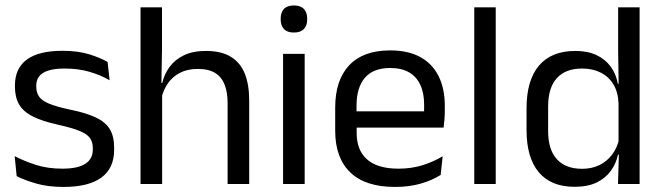

<svg xmlns="http://www.w3.org/2000/svg" viewBox="-20 -690 2484 720"><path d="M218.5 11Q159.5 11 115.5 -1.8Q71.5 -14.5 42.5 -29.5L35 -104.5Q71.5 -85.5 115.2 -71.5Q159 -57.5 214.5 -57.5Q271 -57.5 299.5 -75.5Q328 -93.5 328 -129V-134.5Q328 -157.5 317.2 -172.5Q306.5 -187.5 278.5 -199Q250.5 -210.5 199 -222Q137.5 -235.5 102 -253.8Q66.5 -272 51.2 -299Q36 -326 36 -365V-369.5Q36 -433.5 80.5 -466.5Q125 -499.5 214.5 -499.5Q272 -499.5 314.2 -486.5Q356.5 -473.5 383.5 -457.5L391 -389Q358.5 -408 316.5 -420.5Q274.5 -433 222 -433Q184 -433 160.5 -425.2Q137 -417.5 126.5 -403.2Q116 -389 116 -369V-365Q116 -343 126.5 -327.8Q137 -312.5 164.2 -301.2Q191.5 -290 240 -279.5Q302.5 -267 339.2 -249.5Q376 -232 392 -205.2Q408 -178.5 408 -136.5V-128Q408 -59 360 -24Q312 11 218.5 11Z M914.5 0H833.5V-303.5Q833.5 -343 822.8 -371.5Q812 -400 787.8 -415.8Q763.5 -431.5 721.5 -431.5Q683 -431.5 655 -417Q627 -402.5 609.8 -377.8Q592.5 -353 585.5 -321.5L567.5 -379H588.5Q596 -412 616 -439.2Q636 -466.5 669.8 -482.8Q703.5 -499 752 -499Q810 -499 845.8 -477Q881.5 -455 898 -413.8Q914.5 -372.5 914.5 -312.5ZM588 0H507V-662.5H587.5V-503.5L585 -363.5L588 -357Z M1122.5 0H1041.5V-488H1122.5ZM1082 -568Q1057 -568 1044.8 -581.2Q1032.5 -594.5 1032.5 -617.5V-620Q1032.5 -643.5 1044.8 -656.5Q1057 -669.5 1082 -669.5Q1107 -669.5 1119.5 -656.5Q1132 -643.5 1132 -620V-617.5Q1132 -594 1119.5 -581Q1107 -568 1082 -568Z M1461.5 11Q1350 11 1293.5 -43.5Q1237 -98 1237 -199.5V-286.5Q1237 -389.5 1289.5 -445.2Q1342 -501 1443 -501Q1511 -501 1556.5 -475.8Q1602 -450.5 1625 -404Q1648 -357.5 1648 -293V-275Q1648 -259 1646.8 -243Q1645.5 -227 1643.5 -211.5H1569Q1570 -235.5 1570.2 -257Q1570.5 -278.5 1570.5 -296.5Q1570.5 -341 1556.2 -371.8Q1542 -402.5 1513.8 -418.8Q1485.5 -435 1443 -435Q1380 -435 1348.5 -398.5Q1317 -362 1317 -294V-247.5L1317.5 -237.5V-191Q1317.5 -160.5 1326.5 -136Q1335.5 -111.5 1354.8 -93.8Q1374 -76 1403.8 -66.8Q1433.5 -57.5 1474.5 -57.5Q1522 -57.5 1563 -70Q1604 -82.5 1640 -104L1632.5 -34Q1600 -13.5 1557 -1.2Q1514 11 1461.5 11ZM1626.5 -211.5H1279.5V-272.5H1626.5Z M1839 0H1758.5V-662.5H1839Z M2134.5 10.5Q2046.5 10.5 2000.5 -44Q1954.5 -98.5 1954.5 -203V-283.5Q1954.5 -388.5 2001 -443.8Q2047.5 -499 2138 -499Q2183 -499 2216 -483.8Q2249 -468.5 2269.5 -441Q2290 -413.5 2297 -376H2323.5L2299.5 -301.5Q2298 -344.5 2280.2 -373.8Q2262.5 -403 2232.2 -418Q2202 -433 2163 -433Q2101 -433 2068.2 -397Q2035.5 -361 2035.5 -291V-198Q2035.5 -129 2068.2 -93Q2101 -57 2163 -57Q2200 -57 2228.5 -71.2Q2257 -85.5 2275.8 -110.8Q2294.5 -136 2301.5 -168L2321.5 -110H2297.5Q2290.5 -77 2270.8 -49.5Q2251 -22 2217.8 -5.8Q2184.5 10.5 2134.5 10.5ZM2378.5 0H2297.5L2301 -118L2299.5 -144V-348L2300 -365L2298 -503.5V-662.5H2378.5Z"/></svg>

Font: Anek Devanagari Medium
Style: Regular
Weight: 400
Version: Version 1.003